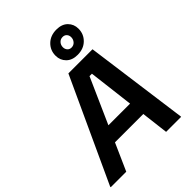

<svg xmlns="http://www.w3.org/2000/svg" viewBox="-280 -1006 1130 1130"><g transform="rotate(-45 285.0 -441.0)"><path d="M-33.3 0V-5L264.2 -650H465L552.5 -5V0H427.5L360.8 -550.8H340.8L95.8 0ZM149.2 -169.2 193.3 -267.5H410.8L421.7 -169.2ZM380 -688.3Q335 -688.3 309.6 -713.8Q284.2 -739.2 284.2 -776.7Q284.2 -821.7 315.4 -852.1Q346.7 -882.5 396.7 -882.5Q441.7 -882.5 467.1 -857.1Q492.5 -831.7 492.5 -794.2Q492.5 -749.2 461.2 -718.8Q430 -688.3 380 -688.3ZM385 -744.2Q403.3 -744.2 415 -757.5Q426.7 -770.8 426.7 -789.2Q426.7 -805 417.1 -815.4Q407.5 -825.8 391.7 -825.8Q373.3 -825.8 361.7 -812.9Q350 -800 350 -781.7Q350 -765.8 359.6 -755Q369.2 -744.2 385 -744.2Z"/></g></svg>

Font: Familjen Grotesk SemiBold
Style: Italic
Weight: 600
Italic angle: -9.46201°
Designer: Anders Wikstroem, Jonas Baeckman, Matilda Gysing, Kristian Moeller
Foundry: Familjen STHLM AB
Version: Version 2.002